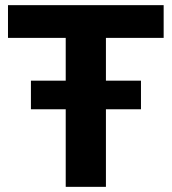

<svg xmlns="http://www.w3.org/2000/svg" viewBox="-20 -725 668 745"><path d="M235 0V-578H11V-705H615V-578H391V0ZM100 -301V-412H527V-301Z"/></svg>

Font: Mulish ExtraLight ExtraBold
Style: Regular
Weight: 800
Version: Version 3.603